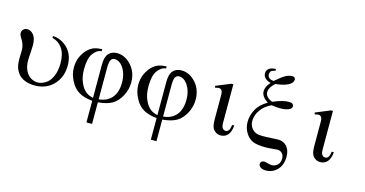

<svg xmlns="http://www.w3.org/2000/svg" viewBox="-89 -1107 3298 1735"><g transform="rotate(15 1560.0 -239.0)"><path d="M289.1 -443.4Q289.1 -447.3 289.1 -460Q347.7 -460 404.3 -418Q487.3 -354.5 487.3 -237.3Q487.3 -125 418 -54.7Q350.6 14.6 244.1 14.6Q179.7 14.6 133.8 -9.8Q87.9 -34.2 66.4 -83Q48.8 -119.1 48.8 -183.6Q49.8 -210.9 50.8 -264.6Q50.8 -306.6 26.4 -351.6Q7.8 -380.9 2.9 -393.6Q0 -402.3 0 -413.1Q0 -431.6 14.6 -446.3Q29.3 -460 49.8 -460Q84 -460 110.4 -427.7Q135.7 -394.5 135.7 -330.1Q135.7 -304.7 132.8 -262.7Q128.9 -220.7 128.9 -188.5Q128.9 -135.7 147.5 -96.7Q165 -58.6 197.3 -38.1Q229.5 -18.6 261.7 -18.6Q296.9 -18.6 334 -41Q372.1 -62.5 395.5 -115.2Q418.9 -167 418.9 -238.3Q418.9 -327.1 383.8 -377Q350.6 -426.8 289.1 -443.4Z M783.2 -13.7Q783.2 -90.8 783.2 -322.3Q783.2 -397.5 811.5 -428.7Q839.8 -460.9 890.6 -460.9Q964.8 -460.9 1024.4 -395.5Q1081.1 -332 1081.1 -236.3Q1081.1 -171.9 1049.8 -112.3Q1017.6 -50.8 967.8 -21.5Q918 6.8 835.9 13.7Q835.9 81.1 835.9 215.8Q822.3 215.8 783.2 215.8Q783.2 165 783.2 13.7Q708 6.8 658.2 -21.5Q607.4 -50.8 577.1 -111.3Q544.9 -170.9 544.9 -235.4Q544.9 -290 565.4 -335.9Q586.9 -381.8 615.2 -409.2Q643.6 -436.5 674.8 -448.2Q705.1 -459 750 -460.9Q750 -454.1 750 -441.4Q706.1 -438.5 671.9 -391.6Q637.7 -345.7 637.7 -244.1Q637.7 -169.9 661.1 -119.1Q683.6 -66.4 718.8 -41Q741.2 -23.4 783.2 -13.7ZM835.9 -14.6Q884.8 -19.5 916 -38.1Q958 -62.5 979.5 -106.4Q1001 -152.3 1001 -213.9Q1001 -302.7 957 -361.3Q924.8 -403.3 882.8 -403.3Q861.3 -403.3 848.6 -384.8Q835.9 -366.2 835.9 -306.6Q835.9 -282.2 835.9 -233.4Q835.9 -178.7 835.9 -14.6Z M1385.7 -13.7Q1385.7 -90.8 1385.7 -322.3Q1385.7 -397.5 1414.1 -428.7Q1442.4 -460.9 1493.2 -460.9Q1567.4 -460.9 1627 -395.5Q1683.6 -332 1683.6 -236.3Q1683.6 -171.9 1652.3 -112.3Q1620.1 -50.8 1570.3 -21.5Q1520.5 6.8 1438.5 13.7Q1438.5 81.1 1438.5 215.8Q1424.8 215.8 1385.7 215.8Q1385.7 165 1385.7 13.7Q1310.5 6.8 1260.7 -21.5Q1210 -50.8 1179.7 -111.3Q1147.5 -170.9 1147.5 -235.4Q1147.5 -290 1168 -335.9Q1189.5 -381.8 1217.8 -409.2Q1246.1 -436.5 1277.3 -448.2Q1307.6 -459 1352.5 -460.9Q1352.5 -454.1 1352.5 -441.4Q1308.6 -438.5 1274.4 -391.6Q1240.2 -345.7 1240.2 -244.1Q1240.2 -169.9 1263.7 -119.1Q1286.1 -66.4 1321.3 -41Q1343.8 -23.4 1385.7 -13.7ZM1438.5 -14.6Q1487.3 -19.5 1518.6 -38.1Q1560.5 -62.5 1582 -106.4Q1603.5 -152.3 1603.5 -213.9Q1603.5 -302.7 1559.6 -361.3Q1527.3 -403.3 1485.4 -403.3Q1463.9 -403.3 1451.2 -384.8Q1438.5 -366.2 1438.5 -306.6Q1438.5 -282.2 1438.5 -233.4Q1438.5 -178.7 1438.5 -14.6Z M2061.5 -102.5Q2066.4 -102.5 2081.1 -102.5Q2075.2 -39.1 2048.8 -11.7Q2022.5 15.6 1984.4 15.6Q1957 15.6 1936.5 1Q1915 -12.7 1905.3 -38.1Q1895.5 -62.5 1895.5 -120.1Q1895.5 -123 1895.5 -126Q1895.5 -194.3 1895.5 -332Q1895.5 -363.3 1890.6 -373Q1886.7 -383.8 1876 -390.6Q1871.1 -394.5 1854.5 -394.5Q1848.6 -394.5 1826.2 -387.7Q1824.2 -393.6 1820.3 -404.3Q1854.5 -418 1958 -460.9Q1962.9 -460.9 1976.6 -460.9Q1976.6 -372.1 1976.6 -106.4Q1976.6 -63.5 1988.3 -50.8Q1999 -36.1 2018.6 -36.1Q2033.2 -36.1 2044.9 -49.8Q2055.7 -62.5 2061.5 -102.5Z M2312.5 -694.3Q2312.5 -689.5 2312.5 -676.8Q2284.2 -671.9 2272.5 -661.1Q2262.7 -648.4 2262.7 -632.8Q2262.7 -612.3 2276.4 -598.6Q2290 -585.9 2320.3 -584Q2376 -632.8 2410.2 -652.3Q2445.3 -669.9 2472.7 -669.9Q2485.4 -669.9 2494.1 -663.1Q2502 -655.3 2502 -644.5Q2502 -620.1 2476.6 -601.6Q2433.6 -570.3 2342.8 -561.5Q2290 -516.6 2290 -470.7Q2290 -425.8 2355.5 -398.4Q2403.3 -418.9 2440.4 -428.7Q2478.5 -437.5 2503.9 -437.5Q2526.4 -437.5 2537.1 -429.7Q2547.9 -420.9 2547.9 -407.2Q2547.9 -389.6 2530.3 -378.9Q2500 -360.4 2438.5 -360.4Q2419.9 -360.4 2401.4 -362.3Q2381.8 -364.3 2360.4 -367.2Q2300.8 -341.8 2264.6 -292Q2227.5 -242.2 2227.5 -187.5Q2227.5 -145.5 2247.1 -121.1Q2266.6 -93.8 2296.9 -84Q2314.5 -77.1 2352.5 -77.1Q2391.6 -77.1 2430.7 -80.1Q2482.4 -83 2500 -83Q2546.9 -83 2578.1 -48.8Q2610.4 -13.7 2610.4 46.9Q2610.4 125 2567.4 169.9Q2523.4 215.8 2460.9 215.8Q2426.8 215.8 2409.2 202.1Q2392.6 187.5 2392.6 172.9Q2392.6 160.2 2401.4 151.4Q2411.1 141.6 2425.8 141.6Q2435.5 141.6 2461.9 148.4Q2488.3 155.3 2500 155.3Q2531.2 155.3 2554.7 132.8Q2576.2 110.4 2576.2 74.2Q2576.2 43.9 2558.6 24.4Q2540 6.8 2515.6 6.8Q2501 6.8 2468.8 10.7Q2435.5 14.6 2402.3 14.6Q2325.2 14.6 2284.2 -2.9Q2243.2 -20.5 2215.8 -66.4Q2188.5 -110.4 2188.5 -167Q2188.5 -226.6 2219.7 -285.2Q2251 -341.8 2320.3 -380.9Q2256.8 -420.9 2256.8 -471.7Q2256.8 -513.7 2297.9 -559.6Q2262.7 -568.4 2244.1 -587.9Q2226.6 -608.4 2226.6 -630.9Q2226.6 -656.2 2245.1 -673.8Q2264.6 -691.4 2312.5 -694.3Z M2993.2 -102.5Q2998 -102.5 3012.7 -102.5Q3006.8 -39.1 2980.5 -11.7Q2954.1 15.6 2916 15.6Q2888.7 15.6 2868.2 1Q2846.7 -12.7 2836.9 -38.1Q2827.1 -62.5 2827.1 -120.1Q2827.1 -123 2827.1 -126Q2827.1 -194.3 2827.1 -332Q2827.1 -363.3 2822.3 -373Q2818.4 -383.8 2807.6 -390.6Q2802.7 -394.5 2786.1 -394.5Q2780.3 -394.5 2757.8 -387.7Q2755.9 -393.6 2752 -404.3Q2786.1 -418 2889.6 -460.9Q2894.5 -460.9 2908.2 -460.9Q2908.2 -372.1 2908.2 -106.4Q2908.2 -63.5 2919.9 -50.8Q2930.7 -36.1 2950.2 -36.1Q2964.8 -36.1 2976.6 -49.8Q2987.3 -62.5 2993.2 -102.5Z"/></g></svg>

Font: Griech2
Style: Regular
Weight: 400
Version: 001.007